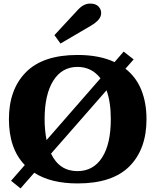

<svg xmlns="http://www.w3.org/2000/svg" viewBox="-20 -1018 871 1076"><path d="M319 -774 285 -821 411 -957Q446 -998 485 -998Q516 -998 531.5 -982Q547 -966 547 -945Q547 -925 532 -907.5Q517 -890 488 -873ZM801 -350Q801 -182 705.5 -86Q610 10 415 10Q264 10 172 -50L95 38L42 -5L119 -93Q30 -185 30 -350Q30 -517 125.5 -613.5Q221 -710 415 -710Q537 -710 622 -670L673 -729L729 -685L683 -633Q743 -586 772 -514Q801 -442 801 -350ZM241 -233 543 -579Q494 -643 414 -643Q327 -643 278.5 -565.5Q230 -488 230 -350Q230 -288 241 -233ZM601 -350Q601 -446 577 -512L266 -157Q313 -59 414 -59Q503 -59 552 -135Q601 -211 601 -350Z"/></svg>

Font: Taviraj ExtraBold
Style: Regular
Weight: 800
Designer: Katatrad Team
Foundry: CadsonDemak
Version: Version 1.001